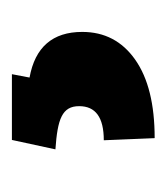

<svg xmlns="http://www.w3.org/2000/svg" viewBox="-0 -42 269 308"><g transform="rotate(-90 134.0 111.5)"><path d="M63 -3.4 47.9 66.4C96.7 69.8 117.2 77.1 117.2 104.5C117.2 130.9 99.1 144 62.5 144L65.9 225.6C120.1 225.6 162.1 215.3 191.9 194.3C221.7 173.3 236.3 145 236.3 109.4C236.3 62 211.9 33.7 163.1 24.9L168.5 -3.4Z"/></g></svg>

Font: Roboto
Style: Bold
Weight: 700
Designer: Google
Version: Version 2.137; 2017